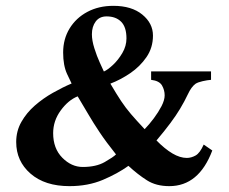

<svg xmlns="http://www.w3.org/2000/svg" viewBox="-20 -632 792 665"><path d="M715.3 -110.8Q668.9 12.7 566.4 12.7Q520.5 12.7 488.8 -7.6Q457 -27.8 424.8 -57.6Q387.7 -30.8 336.2 -9Q284.7 12.7 220.7 12.7Q135.7 12.7 85.9 -30.5Q36.1 -73.7 36.1 -140.1Q36.1 -178.2 54 -209.7Q71.8 -241.2 100.6 -266.4Q129.4 -291.5 163.1 -310.5Q196.8 -329.6 228 -342.8Q225.6 -346.7 212.2 -376Q198.7 -405.3 198.7 -450.2Q198.7 -496.6 220.9 -533.2Q243.2 -569.8 282.5 -590.8Q321.8 -611.8 372.6 -611.8Q436 -611.8 472.9 -581.5Q509.8 -551.3 509.8 -508.8Q509.8 -466.8 487.3 -434.1Q464.8 -401.4 430.9 -378.4Q397 -355.5 362.3 -342.3Q383.8 -305.7 399.4 -282.2Q415 -258.8 433.3 -237.3Q451.7 -215.8 481 -184.6Q497.1 -201.2 512.9 -222.4Q528.8 -243.7 539.6 -264.6Q550.3 -285.6 550.3 -301.8Q550.3 -320.3 541 -336.2Q531.7 -352.1 503.4 -355.5V-384.8H710.9V-355.5Q697.8 -354.5 681.6 -350.8Q665.5 -347.2 657.2 -341.8Q642.6 -331.1 630.9 -305.9Q619.1 -280.8 603.5 -254.9Q576.7 -210 522 -145.5Q550.8 -116.2 577.1 -100.6Q603.5 -85 627 -85Q642.1 -85 657.2 -93.3Q672.4 -101.6 685.5 -131.3ZM418 -499Q418 -538.1 399.7 -556.6Q381.3 -575.2 349.1 -575.2Q324.7 -575.2 311.5 -557.6Q298.3 -540 298.3 -513.2Q298.3 -491.7 306.9 -464.6Q315.4 -437.5 325.7 -415Q335.9 -392.6 339.8 -384.3Q353 -390.1 371.3 -407.2Q389.6 -424.3 403.8 -448.5Q418 -472.7 418 -499ZM381.8 -97.2Q347.2 -140.6 325.2 -173.6Q303.2 -206.5 286.1 -235.8Q269 -265.1 249 -298.3Q216.3 -285.2 190.2 -249.3Q164.1 -213.4 164.1 -170.9Q164.1 -117.7 195.8 -85.7Q227.5 -53.7 266.6 -53.7Q313 -53.7 342.8 -70.8Q372.6 -87.9 381.8 -97.2Z"/></svg>

Font: Scheherazade New
Style: Bold
Weight: 700
Designer: SIL International
Foundry: SIL International
Version: Version 4.000